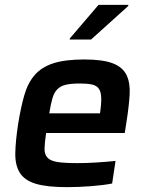

<svg xmlns="http://www.w3.org/2000/svg" viewBox="-20 -763 597 791"><path d="M42 0ZM256 8Q173 8 127 -6Q81 -20 61.5 -51.5Q42 -83 43 -132.5Q44 -182 55 -254Q66 -322 80.5 -372Q95 -422 123.5 -454.5Q152 -487 200.5 -502.5Q249 -518 327 -518Q404 -518 445 -502Q486 -486 501.5 -453.5Q517 -421 514 -371.5Q511 -322 500 -254L494 -215H170Q164 -175 163.5 -151Q163 -127 175.5 -113.5Q188 -100 217 -95.5Q246 -91 299 -91Q315 -91 335 -91.5Q355 -92 376 -93.5Q397 -95 417.5 -96.5Q438 -98 456 -100L442 -7Q407 0 355 4Q303 8 256 8ZM392 -296Q398 -337 397 -361.5Q396 -386 386.5 -398.5Q377 -411 358 -415Q339 -419 310 -419Q274 -419 252 -414Q230 -409 216.5 -395.5Q203 -382 196 -358Q189 -334 183 -296ZM267 -600 268 -605 386 -743H509L508 -738L355 -600Z"/></svg>

Font: Azeri Sans SemiBold
Style: Italic
Weight: 600
Designer: Hector Gatti & Omnibus-Type (original fonts) / Cristiano Sobral (main changes and remastering)
Foundry: Omnibus-Type
Version: Version 0.07;August 21, 2020;FontCreator 13.0.0.2681 64-bit;